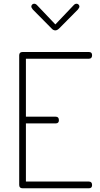

<svg xmlns="http://www.w3.org/2000/svg" viewBox="-20 -1010 538 1030"><path d="M119 -695V-384H279Q296 -384 296 -365Q296 -348 279 -348H119V-36H457Q474 -36 474 -17Q474 0 457 0H101Q83 0 83 -18V-713Q83 -731 101 -731H457Q474 -731 474 -714Q474 -695 457 -695ZM398 -959 298 -858Q287 -847 277 -847Q265 -847 256 -858L156 -959Q148 -969 148 -975Q148 -981 152.5 -985.5Q157 -990 163 -990Q172 -990 179 -982L277 -879L375 -982Q382 -990 391 -990Q397 -990 401.5 -985.5Q406 -981 406 -975Q406 -969 398 -959Z"/></svg>

Font: Dosis
Style: ExtraLight
Weight: 250
Designer: Edgar Tolentino, Pablo Impallari, Igino Marini
Foundry: Edgar Tolentino, Pablo Impallari, Igino Marini
Version: Version 1.007